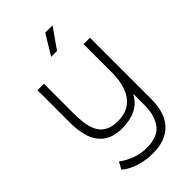

<svg xmlns="http://www.w3.org/2000/svg" viewBox="-293 -838 1182 1182"><g transform="rotate(-45 298.5 -246.5)"><path d="M296 251Q240 251 185.5 235Q131 219 88 184L113 138Q153 167 198.5 183.5Q244 200 293 200Q390 200 430 147Q470 94 470 5V-95Q448 -53 415 -30.5Q382 -8 345.5 0Q309 8 274 8Q195 8 150.5 -25.5Q106 -59 87.5 -115Q69 -171 69 -239V-527H125V-265Q125 -223 130.5 -183Q136 -143 152 -111Q168 -79 200 -60.5Q232 -42 284 -42Q352 -42 393 -74Q434 -106 452 -159Q470 -212 470 -274V-527H526V4Q526 63 512.5 108.5Q499 154 470 186Q441 218 398 234.5Q355 251 296 251ZM274 -613 353 -744H417L325 -613Z"/></g></svg>

Font: Onest ExtraLight
Style: Regular
Weight: 250
Designer: Dmitri Voloshin, Andrey Kudryavtsev
Foundry: Dmitri Voloshin, Andrey Kudryavtsev
Version: Version 1.000;gftools[0.9.33]